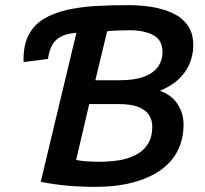

<svg xmlns="http://www.w3.org/2000/svg" viewBox="-20 -721 800 749"><path d="M350 8Q295 8 240 3Q185 -2 139 -12L278 -593Q237 -590 214 -576Q191 -562 181 -540.5Q171 -519 167 -491L72 -479Q70 -541 90.5 -582Q111 -623 149.5 -646.5Q188 -670 240 -682Q292 -694 353.5 -697.5Q415 -701 481 -701Q527 -701 571.5 -694Q616 -687 653 -670Q690 -653 712 -622.5Q734 -592 734 -544Q734 -509 720.5 -475Q707 -441 678.5 -413.5Q650 -386 604 -367Q650 -350 673 -314.5Q696 -279 696 -236Q696 -178 673 -133Q650 -88 606 -57Q562 -26 497.5 -9Q433 8 350 8ZM368 -90Q406 -90 442.5 -95.5Q479 -101 508.5 -116Q538 -131 556 -158Q574 -185 574 -226Q574 -254 560.5 -273.5Q547 -293 519 -304Q491 -315 444 -315H328L277 -97Q295 -93 319.5 -91.5Q344 -90 368 -90ZM352 -408H448Q506 -408 542.5 -422Q579 -436 596.5 -461Q614 -486 614 -517Q614 -565 578 -584Q542 -603 485 -603Q461 -603 437 -602Q413 -601 398 -599Z"/></svg>

Font: Ubuntu Sans SemiBold
Style: Italic
Weight: 600
Italic angle: -13.5°
Designer: Dalton Maag Ltd
Foundry: Dalton Maag Ltd
Version: Version 1.006